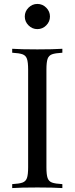

<svg xmlns="http://www.w3.org/2000/svg" viewBox="-20 -956 379 976"><path d="M297 -688Q261 -686 244.5 -680Q228 -674 222 -657Q216 -640 216 -602V-106Q216 -68 222 -51Q228 -34 244.5 -28Q261 -22 297 -20V0Q251 -3 170 -3Q84 -3 42 0V-20Q78 -22 94.5 -28Q111 -34 117 -51Q123 -68 123 -106V-602Q123 -640 117 -657Q111 -674 94.5 -680Q78 -686 42 -688V-708Q84 -705 170 -705Q250 -705 297 -708ZM234 -872Q234 -846 215 -827Q196 -808 170 -808Q144 -808 125 -827Q106 -846 106 -872Q106 -898 125 -917Q144 -936 170 -936Q196 -936 215 -917Q234 -898 234 -872Z"/></svg>

Font: Playfair Display SC
Style: Regular
Weight: 400
Designer: Claus Eggers Sørensen
Foundry: Claus Eggers Sørensen
Version: Version 1.200; ttfautohint (v1.6)